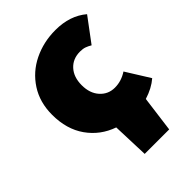

<svg xmlns="http://www.w3.org/2000/svg" viewBox="-218 -667 959 959"><g transform="rotate(-45 261.5 -187.5)"><path d="M222 -5Q139 -34 89.5 -104Q40 -174 40 -276Q40 -364 82.5 -429.5Q125 -495 196 -529.5Q267 -564 351 -564Q453 -564 519 -508L425 -382Q410 -391 396 -396Q382 -401 362 -401Q311 -401 280 -367Q249 -333 249 -276Q249 -219 280 -184.5Q311 -150 358 -150Q404 -150 445 -177L523 -52Q485 -19 427 -1L402 189H229Z"/></g></svg>

Font: Nebula Sans Black
Style: Regular
Weight: 900
Designer: Paul D. Hunt for Adobe (as Source Sans)
Foundry: Nebula Entertainment & Broadcasting LLC
Version: Version 1.010